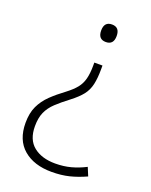

<svg xmlns="http://www.w3.org/2000/svg" viewBox="-138 -617 697 885"><g transform="rotate(20 210.0 -175.0)"><path d="M279 -332Q279 -287 272 -256Q265 -225 246.5 -201.5Q228 -178 194 -152Q157 -124 132 -100.5Q107 -77 94.5 -49Q82 -21 82 20Q82 86 122 118Q162 150 228 150Q269 150 304.5 140.5Q340 131 375 113L392 154Q350 173 311.5 182.5Q273 192 226 192Q139 192 87.5 148Q36 104 36 20Q36 -28 52 -62Q68 -96 96.5 -123.5Q125 -151 163 -179Q192 -201 208.5 -221.5Q225 -242 232 -269Q239 -296 239 -335V-349H279ZM294 -499Q294 -456 256 -456Q218 -456 218 -499Q218 -542 256 -542Q294 -542 294 -499Z"/></g></svg>

Font: Noto Sans Thaana ExtraLight
Style: Regular
Weight: 200
Designer: David Williams
Foundry: Google Inc.
Version: Version 3.001; ttfautohint (v1.8.4.7-5d5b)